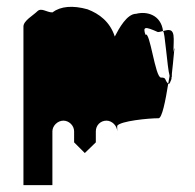

<svg xmlns="http://www.w3.org/2000/svg" viewBox="-20 -725 567 557"><path d="M48 -188H132V-344C132 -360 147 -375 164 -375C180 -375 195 -361 195 -344V-312L226 -281L258 -312V-344C258 -361 271 -375 289 -375C305 -375 320 -360 320 -344V-360C329 -374 411 -382 440 -382C450 -382 460 -432 468 -482C456 -494 464 -500 447 -500C430 -500 415 -637 402 -624C394 -648 400 -649 438 -632C443 -632 448 -634 453 -635C447 -682 406 -693 375 -685C348 -685 325 -642 313 -619C299 -662 268 -685 234 -698C191 -710 156 -707 132 -689C115 -689 100 -704 88 -692C76 -680 48 -665 48 -648ZM453 -634V-635C469 -639 484 -644 484 -612C484 -612 484 -595 483 -573C485 -585 486 -589 486 -580C486 -591 483 -548 479 -515C478 -509 479 -504 478 -500H477V-498L478 -499C477 -494 476 -491 475 -490C473 -483 470 -480 468 -482C469 -490 471 -497 472 -505C465 -530 458 -639 453 -634ZM478 -499V-500Z"/></svg>

Font: bitstorm
Style: Regular
Weight: 400
Version: Version 0.2